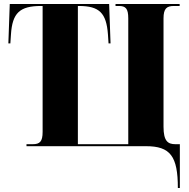

<svg xmlns="http://www.w3.org/2000/svg" viewBox="-20 -734 949 964"><path d="M873 210H883V-10H861C823 -10 801 -25 801 -98V-642C801 -691 817 -704 853 -704H882V-714H560V-704H577C611 -704 624 -691 624 -642V-10H371V-704H376C479 -704 514 -669 522 -561L525 -516H535L528 -714H29L22 -516H32L35 -561C42 -669 79 -704 186 -704H194V-72C194 -23 180 -10 144 -10H113V0H713C835 0 873 50 873 210Z"/></svg>

Font: Noto Serif Display Condensed Black
Style: Regular
Weight: 900
Width: 3
Designer: Monotype Design Team
Foundry: Monotype Imaging Inc.
Version: Version 2.009